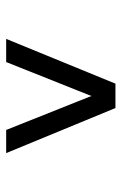

<svg xmlns="http://www.w3.org/2000/svg" viewBox="94 -802 394 622"><g transform="rotate(90 291.0 -491.0)"><path d="M106 -314 251 -668H330L476 -314H401L291 -590L181 -314Z"/></g></svg>

Font: Gantari
Style: Regular
Weight: 400
Designer: Anugrah Pasau
Foundry: Lafontype
Version: Version 1.000; ttfautohint (v1.8.3)